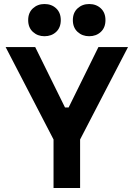

<svg xmlns="http://www.w3.org/2000/svg" viewBox="-20 -934 664 954"><path d="M246 0V-241L8 -700H155L303 -400H321L469 -700H616L378 -241V0ZM423 -754Q389 -754 365.5 -775.5Q342 -797 342 -834Q342 -871 365.5 -892.5Q389 -914 423 -914Q458 -914 481 -892.5Q504 -871 504 -834Q504 -797 481 -775.5Q458 -754 423 -754ZM201 -754Q167 -754 143.5 -775.5Q120 -797 120 -834Q120 -871 143.5 -892.5Q167 -914 201 -914Q236 -914 259 -892.5Q282 -871 282 -834Q282 -797 259 -775.5Q236 -754 201 -754Z"/></svg>

Font: Space Grotesk
Style: Bold
Weight: 700
Designer: Florian Karsten
Foundry: Florian Karsten
Version: Version 2.000